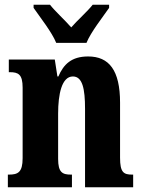

<svg xmlns="http://www.w3.org/2000/svg" viewBox="-20 -786 600 806"><path d="M216 -606H343C361 -651 412 -715 438 -753V-766H369C349 -740 304 -700 279 -671C254 -700 210 -740 190 -766H121V-753C147 -715 198 -651 216 -606ZM13 0H282V-53H278C242 -53 224 -62 224 -119V-309C224 -390 239 -465 286 -465C326 -465 337 -414 337 -329V0H539V-53H535C499 -53 484 -62 484 -124V-355C484 -491 438 -549 350 -549C280 -549 247 -516 225 -465H221L210 -536H17V-483H21C57 -483 75 -474 75 -418V-122C75 -62 55 -53 17 -53H13Z"/></svg>

Font: Noto Serif Hebrew ExtraCondensed ExtraBold
Style: Regular
Weight: 800
Width: 2
Designer: Monotype Design Team
Foundry: Monotype Imaging Inc.
Version: Version 2.004